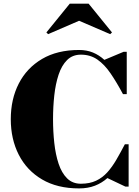

<svg xmlns="http://www.w3.org/2000/svg" viewBox="-20 -1038 774 1068"><path d="M420 10Q298.5 10 213.8 -40Q129 -90 84.5 -177Q40 -264 40 -375Q40 -486.5 84.5 -573.2Q129 -660 213.8 -710Q298.5 -760 420 -760Q462.5 -760 497 -745.8Q531.5 -731.5 560.5 -705L668 -750H685V-514.5H664Q629 -580 595.2 -629.5Q561.5 -679 522 -706.5Q482.5 -734 430 -734Q383.5 -734 353.2 -704Q323 -674 306 -622.8Q289 -571.5 282 -507.5Q275 -443.5 275 -375Q275 -307 282 -242.8Q289 -178.5 306 -127.2Q323 -76 353.2 -46Q383.5 -16 430 -16Q479 -16 514.5 -32.8Q550 -49.5 577 -79.5Q604 -109.5 627.2 -149.5Q650.5 -189.5 674.5 -235.5H695.5V0H677.5L577.5 -47.5Q546.5 -20 507.8 -5Q469 10 420 10ZM247.5 -848 238 -857.5 368 -1017.5H473L603 -857.5L593 -848L420 -922.5Z"/></svg>

Font: Bodoni Moda Black
Style: Regular
Weight: 900
Version: Version 2.005